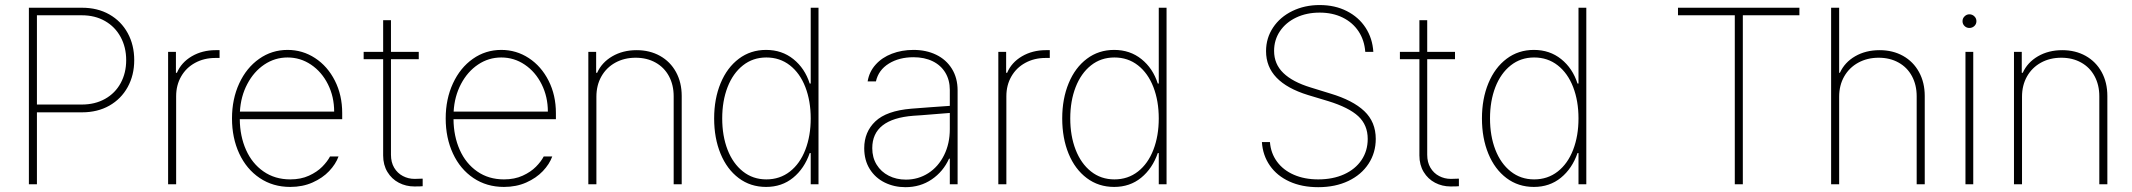

<svg xmlns="http://www.w3.org/2000/svg" viewBox="-20 -738 8540 769"><path d="M95.7 -707H308.6Q370.6 -707 418 -680.2Q465.3 -653.3 491.5 -605.5Q517.6 -557.6 517.6 -497.1Q517.6 -437 491.5 -389.4Q465.3 -341.8 418 -314.9Q370.6 -288.1 308.6 -288.1H127.9V0H95.7ZM307.6 -319.3Q360.4 -319.3 400.9 -342Q441.4 -364.7 463.4 -405.3Q485.4 -445.8 485.4 -497.1Q485.4 -548.8 463.1 -589.8Q440.9 -630.9 400.6 -653.8Q360.4 -676.8 307.6 -676.8H127.9V-319.3Z M653.3 -530.3H684.6V-446.3H688.5Q706.1 -487.8 748 -512.5Q790 -537.1 843.8 -537.1H859.4V-505.9H842.8Q797.4 -505.9 761.5 -486.3Q725.6 -466.8 705.6 -431.9Q685.5 -397 685.5 -352.5V0H653.3Z M909.2 -263.7Q909.2 -341.3 938.2 -404.1Q967.3 -466.8 1018.1 -502.4Q1068.8 -538.1 1131.8 -538.1Q1191.9 -538.1 1241.9 -505.4Q1292 -472.7 1321.3 -414.8Q1350.6 -356.9 1350.6 -285.2V-260.7H940.4Q940.9 -192.9 965.3 -137.9Q989.7 -83 1035.4 -51.3Q1081.1 -19.5 1142.6 -19.5Q1185.1 -19.5 1217.5 -34.4Q1250 -49.3 1270.5 -70.1Q1291 -90.8 1301.8 -111.3H1335.9Q1324.7 -80.6 1298.3 -52.7Q1272 -24.9 1231.9 -7.1Q1191.9 10.7 1142.6 10.7Q1073.2 10.7 1020.3 -24.9Q967.3 -60.5 938.2 -123Q909.2 -185.5 909.2 -263.7ZM1318.4 -291Q1318.4 -350.6 1293.5 -400.4Q1268.6 -450.2 1225.8 -479Q1183.1 -507.8 1131.8 -507.8Q1081.1 -507.8 1038.8 -479.5Q996.6 -451.2 970.5 -401.6Q944.3 -352.1 940.9 -291Z M1657.2 -501H1545.9V-118.2Q1545.9 -87.9 1558.8 -66.2Q1571.8 -44.4 1593.5 -33Q1615.2 -21.5 1640.6 -21.5L1672.9 -22.5V7.8Q1666 8.8 1639.6 8.8Q1606 8.8 1577.4 -6.1Q1548.8 -21 1531.7 -49.3Q1514.6 -77.6 1514.6 -115.2V-501H1436.5V-530.3H1514.6V-657.2H1545.9V-530.3H1657.2Z M1765.1 -263.7Q1765.1 -341.3 1794.2 -404.1Q1823.2 -466.8 1874 -502.4Q1924.8 -538.1 1987.8 -538.1Q2047.9 -538.1 2097.9 -505.4Q2147.9 -472.7 2177.2 -414.8Q2206.5 -356.9 2206.5 -285.2V-260.7H1796.4Q1796.9 -192.9 1821.3 -137.9Q1845.7 -83 1891.4 -51.3Q1937 -19.5 1998.5 -19.5Q2041 -19.5 2073.5 -34.4Q2106 -49.3 2126.5 -70.1Q2147 -90.8 2157.7 -111.3H2191.9Q2180.7 -80.6 2154.3 -52.7Q2127.9 -24.9 2087.9 -7.1Q2047.9 10.7 1998.5 10.7Q1929.2 10.7 1876.2 -24.9Q1823.2 -60.5 1794.2 -123Q1765.1 -185.5 1765.1 -263.7ZM2174.3 -291Q2174.3 -350.6 2149.4 -400.4Q2124.5 -450.2 2081.8 -479Q2039.1 -507.8 1987.8 -507.8Q1937 -507.8 1894.8 -479.5Q1852.5 -451.2 1826.4 -401.6Q1800.3 -352.1 1796.9 -291Z M2368.7 0H2336.4V-530.3H2367.7V-446.3H2371.6Q2390.1 -487.8 2432.4 -512.5Q2474.6 -537.1 2529.8 -537.1Q2582.5 -537.1 2623.5 -514.2Q2664.6 -491.2 2687.5 -449.5Q2710.4 -407.7 2710.4 -353.5V0H2678.2V-352.5Q2678.2 -397.9 2659.2 -433.1Q2640.1 -468.3 2605.5 -487.5Q2570.8 -506.8 2525.9 -506.8Q2480.5 -506.8 2444.6 -487.1Q2408.7 -467.3 2388.7 -431.9Q2368.7 -396.5 2368.7 -350.6Z M2840.3 -263.7Q2840.3 -342.3 2866.2 -404.8Q2892.1 -467.3 2939.2 -502.7Q2986.3 -538.1 3048.3 -538.1Q3111.8 -538.1 3157.7 -501.2Q3203.6 -464.4 3223.1 -403.3H3227.1V-707H3258.3V0H3227.1V-125H3223.1Q3201.7 -63 3156.5 -26.1Q3111.3 10.7 3048.3 10.7Q2985.8 10.7 2938.7 -24.7Q2891.6 -60.1 2866 -122.3Q2840.3 -184.6 2840.3 -263.7ZM3227.1 -263.7Q3227.1 -333.5 3205.6 -389.2Q3184.1 -444.8 3143.8 -476.3Q3103.5 -507.8 3049.3 -507.8Q2995.6 -507.8 2955.6 -476.1Q2915.5 -444.3 2894 -388.9Q2872.6 -333.5 2872.6 -263.7Q2872.6 -193.8 2894 -138.4Q2915.5 -83 2955.6 -51.3Q2995.6 -19.5 3049.3 -19.5Q3103.5 -19.5 3143.8 -51Q3184.1 -82.5 3205.6 -138.2Q3227.1 -193.8 3227.1 -263.7Z M3629.9 -302.7Q3666.5 -305.7 3710.2 -308.8Q3753.9 -312 3784.2 -314V-377.9Q3784.2 -417 3766.4 -446.8Q3748.5 -476.6 3715.6 -492.7Q3682.6 -508.8 3638.7 -508.8Q3581.1 -508.8 3539.8 -483.2Q3498.5 -457.5 3488.3 -412.1H3455.1Q3461.4 -450.7 3487.1 -479.2Q3512.7 -507.8 3552.2 -522.9Q3591.8 -538.1 3638.7 -538.1Q3689.5 -538.1 3729.5 -518.8Q3769.5 -499.5 3792.5 -462.6Q3815.4 -425.8 3815.4 -376V0H3784.2V-102.5H3781.2Q3757.8 -50.8 3711.9 -19.5Q3666 11.7 3606.4 11.7Q3561.5 11.7 3523.7 -6.8Q3485.8 -25.4 3463.6 -60.8Q3441.4 -96.2 3441.4 -144.5Q3441.4 -209.5 3486.1 -252Q3530.8 -294.4 3629.9 -302.7ZM3608.4 -18.6Q3657.7 -18.6 3698 -44.4Q3738.3 -70.3 3761.2 -116.5Q3784.2 -162.6 3784.2 -220.7V-285.6L3741.2 -282.2Q3653.8 -274.9 3638.7 -274.4Q3473.6 -261.7 3473.6 -144.5Q3473.6 -106.9 3491.2 -78.4Q3508.8 -49.8 3539.6 -34.2Q3570.3 -18.6 3608.4 -18.6Z M3978.5 -530.3H4009.8V-446.3H4013.7Q4031.2 -487.8 4073.2 -512.5Q4115.2 -537.1 4168.9 -537.1H4184.6V-505.9H4168Q4122.6 -505.9 4086.7 -486.3Q4050.8 -466.8 4030.8 -431.9Q4010.7 -397 4010.7 -352.5V0H3978.5Z M4234.4 -263.7Q4234.4 -342.3 4260.3 -404.8Q4286.1 -467.3 4333.3 -502.7Q4380.4 -538.1 4442.4 -538.1Q4505.9 -538.1 4551.8 -501.2Q4597.7 -464.4 4617.2 -403.3H4621.1V-707H4652.3V0H4621.1V-125H4617.2Q4595.7 -63 4550.5 -26.1Q4505.4 10.7 4442.4 10.7Q4379.9 10.7 4332.8 -24.7Q4285.6 -60.1 4260 -122.3Q4234.4 -184.6 4234.4 -263.7ZM4621.1 -263.7Q4621.1 -333.5 4599.6 -389.2Q4578.1 -444.8 4537.8 -476.3Q4497.6 -507.8 4443.4 -507.8Q4389.6 -507.8 4349.6 -476.1Q4309.6 -444.3 4288.1 -388.9Q4266.6 -333.5 4266.6 -263.7Q4266.6 -193.8 4288.1 -138.4Q4309.6 -83 4349.6 -51.3Q4389.6 -19.5 4443.4 -19.5Q4497.6 -19.5 4537.8 -51Q4578.1 -82.5 4599.6 -138.2Q4621.1 -193.8 4621.1 -263.7Z M5265.6 -687.5Q5212.9 -687.5 5171.4 -667.7Q5129.9 -647.9 5106.4 -613Q5083 -578.1 5083 -534.2Q5083 -481.4 5120.1 -445.6Q5157.2 -409.7 5229.5 -387.7L5308.6 -363.3Q5398.4 -336.4 5444.3 -293Q5490.2 -249.5 5490.2 -181.6Q5490.2 -126.5 5461.4 -82.3Q5432.6 -38.1 5380.4 -13.2Q5328.1 11.7 5259.8 11.7Q5194.3 11.7 5144.5 -11Q5094.7 -33.7 5066.2 -74.7Q5037.6 -115.7 5034.2 -168.9H5066.4Q5069.8 -124.5 5094.7 -90.6Q5119.6 -56.6 5162.1 -38.1Q5204.6 -19.5 5259.8 -19.5Q5318.4 -19.5 5363.3 -39.8Q5408.2 -60.1 5433.1 -96.9Q5458 -133.8 5458 -181.6Q5458 -237.3 5420.2 -272.5Q5382.3 -307.6 5299.8 -333L5218.8 -357.4Q5134.8 -383.3 5092.8 -427Q5050.8 -470.7 5050.8 -533.2Q5050.8 -585.4 5078.9 -627.7Q5106.9 -669.9 5156 -693.8Q5205.1 -717.8 5265.6 -717.8Q5326.7 -717.8 5374.3 -693.6Q5421.9 -669.4 5449.5 -627Q5477.1 -584.5 5480.5 -530.3H5448.2Q5444.8 -576.7 5421.4 -612.3Q5397.9 -647.9 5357.7 -667.7Q5317.4 -687.5 5265.6 -687.5Z M5807.6 -501H5696.3V-118.2Q5696.3 -87.9 5709.2 -66.2Q5722.2 -44.4 5743.9 -33Q5765.6 -21.5 5791 -21.5L5823.2 -22.5V7.8Q5816.4 8.8 5790 8.8Q5756.3 8.8 5727.8 -6.1Q5699.2 -21 5682.1 -49.3Q5665 -77.6 5665 -115.2V-501H5586.9V-530.3H5665V-657.2H5696.3V-530.3H5807.6Z M5915.5 -263.7Q5915.5 -342.3 5941.4 -404.8Q5967.3 -467.3 6014.4 -502.7Q6061.5 -538.1 6123.5 -538.1Q6187 -538.1 6232.9 -501.2Q6278.8 -464.4 6298.3 -403.3H6302.2V-707H6333.5V0H6302.2V-125H6298.3Q6276.9 -63 6231.7 -26.1Q6186.5 10.7 6123.5 10.7Q6061 10.7 6013.9 -24.7Q5966.8 -60.1 5941.2 -122.3Q5915.5 -184.6 5915.5 -263.7ZM6302.2 -263.7Q6302.2 -333.5 6280.8 -389.2Q6259.3 -444.8 6219 -476.3Q6178.7 -507.8 6124.5 -507.8Q6070.8 -507.8 6030.8 -476.1Q5990.7 -444.3 5969.2 -388.9Q5947.8 -333.5 5947.8 -263.7Q5947.8 -193.8 5969.2 -138.4Q5990.7 -83 6030.8 -51.3Q6070.8 -19.5 6124.5 -19.5Q6178.7 -19.5 6219 -51Q6259.3 -82.5 6280.8 -138.2Q6302.2 -193.8 6302.2 -263.7Z M6700.7 -707H7187V-676.8H6960.4V0H6928.2V-676.8H6700.7Z M7346.2 0H7314V-707H7346.2V-446.3H7349.1Q7368.2 -488.3 7410.4 -512.7Q7452.6 -537.1 7508.3 -537.1Q7561 -537.1 7602.1 -514.2Q7643.1 -491.2 7666 -449.5Q7689 -407.7 7689 -353.5V0H7656.7V-352.5Q7656.7 -397.9 7637.7 -433.1Q7618.7 -468.3 7584 -487.5Q7549.3 -506.8 7504.4 -506.8Q7459 -506.8 7422.9 -487.1Q7386.7 -467.3 7366.5 -431.9Q7346.2 -396.5 7346.2 -350.6Z M7852.1 -530.3H7883.3V0H7852.1ZM7840.3 -653.3Q7840.3 -664.6 7848.6 -672.6Q7856.9 -680.7 7867.7 -680.7Q7879.4 -680.7 7887.7 -672.6Q7896 -664.6 7896 -653.3Q7896 -641.6 7887.7 -633.8Q7879.4 -626 7867.7 -626Q7856.4 -626 7848.4 -633.8Q7840.3 -641.6 7840.3 -653.3Z M8078.6 0H8046.4V-530.3H8077.6V-446.3H8081.5Q8100.1 -487.8 8142.3 -512.5Q8184.6 -537.1 8239.7 -537.1Q8292.5 -537.1 8333.5 -514.2Q8374.5 -491.2 8397.5 -449.5Q8420.4 -407.7 8420.4 -353.5V0H8388.2V-352.5Q8388.2 -397.9 8369.1 -433.1Q8350.1 -468.3 8315.4 -487.5Q8280.8 -506.8 8235.8 -506.8Q8190.4 -506.8 8154.5 -487.1Q8118.7 -467.3 8098.6 -431.9Q8078.6 -396.5 8078.6 -350.6Z"/></svg>

Font: Pretendard Std Thin
Style: Regular
Weight: 100
Designer: Base glyphs from Inter by Rasmus Andersson; Hangeul glyphs from Noto Sans CJK(Source Han Sans) by Jang Soo-young and Kan
Foundry: Kil Hyung-jin
Version: Version 1.309